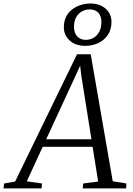

<svg xmlns="http://www.w3.org/2000/svg" viewBox="-80 -1052 742 1072"><path d="M-60.5 0 -57 -27.5 4.5 -38.5 350 -749H426.5L549.5 -40L626 -27.5L624 0H382L384.5 -27.5L468 -38.5L437 -232.5H158.5L69.5 -39.5L154.5 -27.5L152 0ZM178 -274.5H430.5L373.5 -633L367.5 -685.5L345 -636ZM396 -796Q341.5 -796 309 -825.8Q276.5 -855.5 276.5 -900Q276.5 -933.5 289 -958.2Q301.5 -983 322.8 -999.2Q344 -1015.5 370.5 -1024Q397 -1032.5 425 -1032.5Q460.5 -1032.5 487 -1019Q513.5 -1005.5 528 -982.5Q542.5 -959.5 542.5 -931.5Q542.5 -887 522 -856.8Q501.5 -826.5 468 -811.2Q434.5 -796 396 -796ZM399 -829.5Q422 -829.5 441.8 -840.5Q461.5 -851.5 473.8 -874Q486 -896.5 486 -930Q486 -962.5 468.8 -981Q451.5 -999.5 421 -999.5Q398 -999.5 377.8 -988.5Q357.5 -977.5 345.2 -955.5Q333 -933.5 333 -900.5Q333 -869.5 350.5 -849.5Q368 -829.5 399 -829.5Z"/></svg>

Font: Merriweather 72pt Light
Style: Italic
Weight: 300
Italic angle: -7.8°
Version: Version 2.101